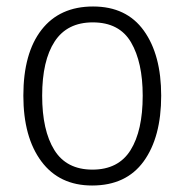

<svg xmlns="http://www.w3.org/2000/svg" viewBox="-20 -628 569 592"><path d="M477 -333Q477 -205 423 -130.5Q369 -56 264 -56Q163 -56 107.5 -130.5Q52 -205 52 -333Q52 -464 108 -536Q164 -608 267 -608Q370 -608 423.5 -533.5Q477 -459 477 -333ZM110 -333Q110 -226 147.5 -165.5Q185 -105 265 -105Q345 -105 382.5 -165Q420 -225 420 -333Q420 -436 384 -497.5Q348 -559 266 -559Q187 -559 148.5 -500Q110 -441 110 -333Z"/></svg>

Font: Noto Sans Malayalam UI SemiCondensed Light
Style: Regular
Weight: 300
Width: 4
Designer: Jelle Bosma - Monotype Design Team
Foundry: Monotype Imaging Inc.
Version: Version 2.104; ttfautohint (v1.8.4.7-5d5b)